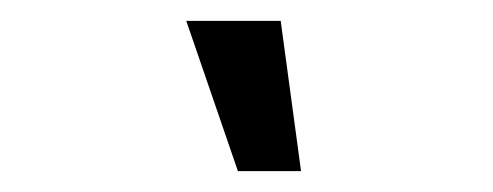

<svg xmlns="http://www.w3.org/2000/svg" viewBox="-20 -719 472 184"><path d="M158.5 -699H249L268.5 -555H208Z"/></svg>

Font: Urbanist Medium
Style: Italic
Weight: 500
Italic angle: -8°
Designer: Corey Hu
Foundry: Corey Hu
Version: Version 1.330; ttfautohint (v1.8.4.7-5d5b)